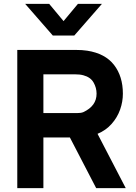

<svg xmlns="http://www.w3.org/2000/svg" viewBox="-20 -980 710 1000"><path d="M511 -960 367 -795H255L111 -960H236L311 -870L386 -960ZM635 0H481L344 -264H206V0H70V-720H374Q408.5 -720 434 -716Q527.5 -701.5 573.8 -642Q620 -582.5 620 -492Q620 -450 605.5 -409Q591 -368 561.2 -334.5Q531.5 -301 488 -283ZM206 -593V-391H368Q370.5 -391 380.8 -391Q391 -391 399.5 -392.2Q408 -393.5 414 -396Q483 -428 483 -492Q483 -523 467.2 -550.5Q451.5 -578 414 -588Q396.5 -593 368 -593Z"/></svg>

Font: Hauora ExtraBold
Style: Regular
Weight: 800
Designer: Wayne Shih
Foundry: WCYS
Version: Version 1.001